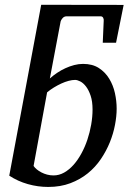

<svg xmlns="http://www.w3.org/2000/svg" viewBox="-20 -757 561 790"><path d="M360.8 -306.2Q360.8 -339.8 353 -363Q345.2 -386.2 334 -400.9Q322.8 -415.5 310.3 -421.9Q297.9 -428.2 289.1 -428.2Q276.9 -428.2 262.2 -424.3Q247.6 -420.4 232.2 -413.3Q216.8 -406.2 201.7 -397Q186.5 -387.7 173.8 -377L118.2 -74.2Q123 -66.9 131.3 -60.1Q139.6 -53.2 150.4 -47.6Q161.1 -42 173.8 -38.6Q186.5 -35.2 200.2 -35.2Q223.1 -35.2 243.9 -46.9Q264.6 -58.6 282.5 -78.6Q300.3 -98.6 314.9 -125.5Q329.6 -152.3 339.6 -182.4Q349.6 -212.4 355.2 -244.4Q360.8 -276.4 360.8 -306.2ZM149.4 -737.3 488.8 -736.8 457.5 -581.1H402.8L406.7 -670.9Q407.7 -677.7 404.5 -683.8Q401.4 -689.9 393.6 -689.9H254.4Q244.1 -689.9 237.5 -682.4Q231 -674.8 229.5 -668.9L185.1 -434.1Q198.7 -446.3 215.1 -457.3Q231.4 -468.3 249 -476.3Q266.6 -484.4 285.2 -489.3Q303.7 -494.1 321.8 -494.1Q360.4 -494.1 386.7 -477.1Q413.1 -460 429.4 -433.1Q445.8 -406.2 452.9 -373.8Q460 -341.3 460 -310.1Q460 -278.8 453.1 -242.9Q446.3 -207 431.9 -171.4Q417.5 -135.7 395 -102.5Q372.6 -69.3 341.3 -43.9Q310.1 -18.6 269.5 -3.2Q229 12.2 178.2 12.2Q135.7 12.2 94.5 0.5Q53.2 -11.2 18.1 -34.2L149.4 -736.8Z"/></svg>

Font: Charis SIL
Style: Italic
Weight: 400
Italic angle: -11°
Foundry: SIL International
Version: Version 4.112